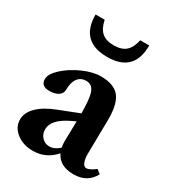

<svg xmlns="http://www.w3.org/2000/svg" viewBox="-173 -805 835 918"><g transform="rotate(30 244.0 -346.5)"><path d="M232.9 -555.2Q84 -555.2 84 -703.6H134.3Q143.1 -659.7 166.3 -639.4Q189.5 -619.1 231.9 -619.1Q275.4 -619.1 298.3 -639.4Q321.3 -659.7 330.6 -703.6H380.4Q380.4 -555.2 232.9 -555.2ZM148.9 11.2Q95.7 11.2 58.8 -17.6Q22 -46.4 22 -88.9Q22 -126.5 55.4 -159.7Q88.9 -192.9 151.9 -217.3L261.7 -260.3V-260.7Q261.7 -342.8 249.3 -374.8Q236.8 -406.7 205.1 -406.7Q174.8 -406.7 158.4 -384.5Q142.1 -362.3 142.1 -322.3Q142.1 -300.8 123.8 -288.6Q105.5 -276.4 73.7 -276.4Q28.3 -276.4 28.3 -315.4Q28.3 -343.8 65.9 -378.2Q103.5 -412.6 157.2 -436.5Q210.9 -460.4 254.9 -460.4Q326.2 -460.4 356.9 -423.8Q387.7 -387.2 387.7 -301.3Q387.7 -299.3 384.8 -107.4Q384.3 -83.5 391.4 -64Q398.4 -44.4 413.6 -44.4Q420.9 -44.4 435.1 -51.5Q449.2 -58.6 461.4 -68.8L483.4 -51.8Q450.2 11.2 374 11.2Q296.9 11.2 270.5 -44.9Q221.7 11.2 148.9 11.2ZM149.4 -107.9Q149.4 -82 166 -64.2Q182.6 -46.4 207 -46.4Q234.9 -46.4 261.7 -70.8Q258.8 -86.9 258.8 -106.4Q260.7 -180.2 261.2 -215.8L240.7 -206.1Q149.4 -163.6 149.4 -107.9Z"/></g></svg>

Font: Elstob 8pt
Style: Bold
Weight: 700
Designer: Peter S. Baker
Version: Version 1.015